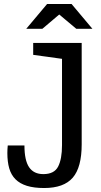

<svg xmlns="http://www.w3.org/2000/svg" viewBox="-20 -936 507 966"><path d="M202 10Q151 10 115.5 -1Q80 -12 58 -34Q36 -56 26.5 -89Q17 -122 17 -166Q17 -175 17.5 -184.5Q18 -194 19 -204H103Q103 -129 126.5 -94.5Q150 -60 198 -60Q253 -60 272.5 -98Q292 -136 292 -206V-640L147 -660V-720H391V-210Q391 -94 346 -42Q301 10 202 10ZM445 -791H364L278 -863L193 -791H112L217 -916H340Z"/></svg>

Font: HermeneusOne
Style: Regular
Weight: 400
Designer: Rodrigo Fuenzalida, Pablo Impallari
Foundry: Pablo Impallari, Rodrigo Fuenzalida
Version: Version 1.000; ttfautohint (v0.8) -G 200 -r 50